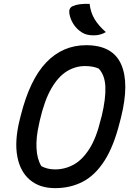

<svg xmlns="http://www.w3.org/2000/svg" viewBox="-20 -954 690 994"><path d="M426 -720Q563 -720 607 -621.5Q651 -523 606 -344L600 -321Q569 -197 521 -122Q473 -47 409 -13.5Q345 20 265 20Q185 20 134.5 -23Q84 -66 69.5 -144.5Q55 -223 81 -330L87 -354Q134 -542 219.5 -631Q305 -720 426 -720ZM182 -311Q166 -242 169 -186Q172 -130 194 -94Q225 -77 265 -77Q316 -77 361 -101.5Q406 -126 442.5 -183Q479 -240 502 -337L507 -355Q528 -444 525.5 -504.5Q523 -565 491 -599Q462 -612 420 -612Q370 -612 325.5 -584.5Q281 -557 245.5 -495.5Q210 -434 186 -330ZM444 -934Q449 -889 470 -854.5Q491 -820 528 -788Q501 -771 465 -771Q427 -771 404 -786Q376 -804 359.5 -830.5Q343 -857 339 -885Q335 -912 356 -922Q386 -936 444 -934Z"/></svg>

Font: Recursive Sn Csl St Med
Style: Italic
Weight: 500
Italic angle: -15°
Version: Version 1.079;hotconv 1.0.112;makeotfexe 2.5.65598; ttfautoh